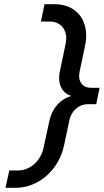

<svg xmlns="http://www.w3.org/2000/svg" viewBox="-20 -690 492 910"><path d="M55 200C162 200 258 116 283 2L309 -121C318 -164 354 -196 394 -196H436L452 -274H410C370 -274 348 -306 357 -349L383 -472C408 -586 347 -670 240 -670H191L174 -588H215C272 -588 304 -543 291 -482L264 -353C251 -294 273 -248 319 -235C267 -222 226 -176 214 -117L186 12C173 73 122 118 65 118H24L6 200Z"/></svg>

Font: LT Wave Text Italic
Style: Regular
Weight: 400
Designer: Daniel Lyons
Version: Version 2.5 (Glyphs App)